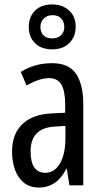

<svg xmlns="http://www.w3.org/2000/svg" viewBox="-20 -830 456 860"><path d="M213 -547Q289 -547 321 -499Q353 -451 353 -362V0H291L279 -74H277Q235 10 154 10Q113 10 86 -12.5Q59 -35 46.5 -71.5Q34 -108 34 -150Q34 -230 80 -274Q126 -318 211 -322L272 -325V-360Q272 -422 255 -451Q238 -480 200 -480Q156 -480 99 -447L73 -508Q136 -547 213 -547ZM225 -263Q117 -257 117 -152Q117 -103 134 -79.5Q151 -56 182 -56Q224 -56 248.5 -97.5Q273 -139 273 -212V-266ZM214 -609Q165 -609 137 -636.5Q109 -664 109 -709Q109 -755 137 -782.5Q165 -810 214 -810Q260 -810 289.5 -783Q319 -756 319 -711Q319 -665 290.5 -637Q262 -609 214 -609ZM215 -658Q238 -658 253 -672Q268 -686 268 -709Q268 -732 254.5 -747Q241 -762 215 -762Q191 -762 176 -747Q161 -732 161 -709Q161 -686 174.5 -672Q188 -658 215 -658Z"/></svg>

Font: Noto Sans Bengali UI ExtraCondensed
Style: Regular
Weight: 400
Width: 2
Designer: Jelle Bosma - Monotype Design Team
Foundry: Monotype Imaging Inc.
Version: Version 2.003; ttfautohint (v1.8.4.7-5d5b)